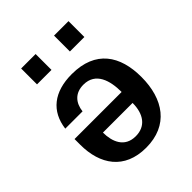

<svg xmlns="http://www.w3.org/2000/svg" viewBox="-203 -832 966 966"><g transform="rotate(-45 279.5 -349.5)"><path d="M385 -194C385 -116 349 -64 278 -64C199 -64 174 -129 174 -194ZM509 -255C509 -406 440 -513 271 -513C144 -513 68 -452 54 -342H177C183 -395 214 -434 275 -434C362 -434 385 -353 385 -272H50V-231C50 -91 120 14 274 14C433 14 509 -98 509 -255ZM214 -600V-713H111V-600ZM448 -600V-713H345V-600Z"/></g></svg>

Font: Perun SemiBold
Style: Regular
Weight: 600
Foundry: Copyright (c) Stefan Peev, Context Ltd, 2016
Version: Version 1.089